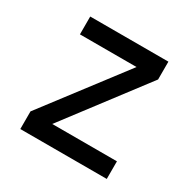

<svg xmlns="http://www.w3.org/2000/svg" viewBox="-130 -677 795 802"><g transform="rotate(30 268.0 -276.5)"><path d="M483 -85V0H66V-85L357 -467H84V-553H461V-467L171 -85Z"/></g></svg>

Font: Biryani
Style: Regular
Weight: 400
Designer: Dan Reynolds and Mathieu Réguer
Foundry: Dan Reynolds and Mathieu Réguer
Version: Version 1.004; ttfautohint (v1.1) -l 5 -r 5 -G 72 -x 0 -D la